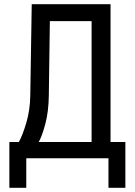

<svg xmlns="http://www.w3.org/2000/svg" viewBox="-20 -750 639 910"><path d="M24.4 140.1V-77.1H69.3Q86.4 -106.9 104.5 -167.5Q122.6 -228 123.5 -297.9L130.4 -730H503.9V-77.1H574.2V140.1H494.1V0H104.5V140.1ZM163.6 -77.1H414.1V-649.9H216.3L211.4 -297.9Q210.4 -220.7 194.6 -161.9Q178.7 -103 163.6 -77.1Z"/></svg>

Font: UDEV Gothic 35
Style: Regular
Weight: 400
Version: v2.1.0; ttfautohint (v1.8.4.7-5d5b-dirty) -l 6 -r 45 -G 200 